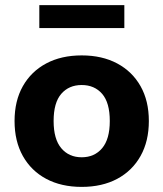

<svg xmlns="http://www.w3.org/2000/svg" viewBox="-20 -721 640 752"><path d="M300 11Q220 11 161 -20.5Q102 -52 69.5 -110Q37 -168 37 -247Q37 -326 69.5 -383.5Q102 -441 161 -472.5Q220 -504 300 -504Q380 -504 439 -472.5Q498 -441 530.5 -383.5Q563 -326 563 -247Q563 -168 530.5 -110Q498 -52 439 -20.5Q380 11 300 11ZM300 -105Q350 -105 380 -140.5Q410 -176 410 -247Q410 -319 380 -353.5Q350 -388 300 -388Q250 -388 220 -353.5Q190 -319 190 -247Q190 -176 220 -140.5Q250 -105 300 -105ZM134 -611V-701H467V-611Z"/></svg>

Font: Nunito Sans 11pt ExtraBold
Style: Regular
Weight: 800
Version: Version 3.101;gftools[0.9.27]